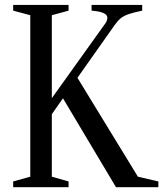

<svg xmlns="http://www.w3.org/2000/svg" viewBox="-20 -782 682 802"><path d="M35 0V-24L106.5 -44V-718.5L35 -737.5V-761.5H266.5V-737.5L196.5 -718.5V-372L415.5 -678Q428.5 -693.5 428.5 -708Q428.5 -732.5 362.5 -737.5V-761.5H574V-737.5Q537.5 -730 516.8 -722.8Q496 -715.5 483.5 -705Q471 -694.5 458 -676L303.5 -457L556 -44L641.5 -24V0H464.5L243 -371.5L196.5 -305V-44L266.5 -24V0Z"/></svg>

Font: Libre Caslon Condensed
Style: Regular
Weight: 400
Designer: Pablo Impallari, Rodrigo Fuenzalida, Katja Schimmel, Ertekin Erdin
Foundry: Pablo Impallari, Rodrigo Fuenzalida
Version: Version 2.000; ttfautohint (v1.8.4.7-5d5b);gftools[0.9.33]